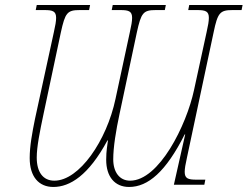

<svg xmlns="http://www.w3.org/2000/svg" viewBox="-20 -734 984 763"><path d="M192 9C258 9 332 -37 407 -176H409C407 -157 402 -137 402 -99C402 -32 436 9 493 9C568 9 639 -51 714 -200H716L671 0H792L796 -20H760C727 -20 714 -25 714 -51C714 -64 717 -81 723 -108L829 -606C845 -683 854 -694 904 -694H940L944 -714H732L728 -694H764C797 -694 810 -689 810 -663C810 -650 807 -632 801 -606L751 -376C721 -236 612 -16 497 -16C455 -16 430 -50 430 -101C430 -149 441 -216 455 -281L524 -606C541 -683 549 -694 599 -694H635L639 -714H428L424 -694H459C492 -694 505 -689 505 -663C505 -650 502 -632 496 -606L439 -341C404 -175 295 -16 196 -16C151 -16 126 -50 126 -108C126 -150 138 -210 153 -281L222 -606C239 -683 247 -694 297 -694H334L338 -714H126L122 -694H157C190 -694 203 -689 203 -663C203 -650 200 -632 194 -606L119 -261C108 -207 98 -153 98 -106C98 -32 134 9 192 9Z"/></svg>

Font: Noto Serif SemiCondensed Thin
Style: Italic
Weight: 100
Width: 4
Italic angle: -12°
Designer: Monotype Design Team
Foundry: Monotype Imaging Inc.
Version: Version 2.013